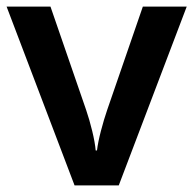

<svg xmlns="http://www.w3.org/2000/svg" viewBox="-20 -562 586 582"><path d="M206 0 0 -542H133L241 -229Q251 -200 259.5 -165Q268 -130 270 -106H274Q277 -131 286 -165.5Q295 -200 305 -229L413 -542H546L340 0Z"/></svg>

Font: Noto Sans Kannada SemiBold
Style: Regular
Weight: 600
Designer: Jelle Bosma - Monotype Design Team
Foundry: Monotype Imaging Inc.
Version: Version 2.005; ttfautohint (v1.8.4.7-5d5b)